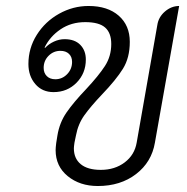

<svg xmlns="http://www.w3.org/2000/svg" viewBox="-20 -613 626 642"><path d="M166 -111Q166 -119 168 -135L172 -160Q179 -203 202.5 -237Q226 -271 268 -315Q310 -360 331 -392.5Q352 -425 352 -466Q352 -503 331.5 -521Q311 -539 265 -539Q218 -539 182.5 -515Q147 -491 129 -454L131 -453Q143 -466 160.5 -474Q178 -482 196 -482Q230 -482 248.5 -463Q267 -444 267 -414Q267 -368 236 -336.5Q205 -305 159 -305Q121 -305 98 -332Q75 -359 75 -399Q75 -452 103 -496.5Q131 -541 177.5 -567Q224 -593 276 -593Q340 -593 377 -560.5Q414 -528 414 -473Q414 -420 391 -383Q368 -346 321 -297Q283 -257 262 -227.5Q241 -198 234 -160L229 -136Q227 -122 227 -117Q227 -83 250 -64Q273 -45 317 -45Q364 -45 397 -70Q430 -95 437 -136L506 -529Q510 -556 531.5 -574.5Q553 -593 579 -593L498 -136Q487 -71 435 -31Q383 9 307 9Q247 9 206.5 -24Q166 -57 166 -111ZM221 -406Q221 -423 210.5 -433Q200 -443 182 -443Q159 -443 142.5 -426.5Q126 -410 126 -386Q126 -369 136.5 -358.5Q147 -348 165 -348Q188 -348 204.5 -365Q221 -382 221 -406Z"/></svg>

Font: K2D ExtraLight
Style: Italic
Weight: 275
Italic angle: -10°
Designer: Katatrad Aksorn Co.,Ltd.
Foundry: Cadson Demak Co.,Ltd.
Version: Version 1.000; ttfautohint (v1.6)